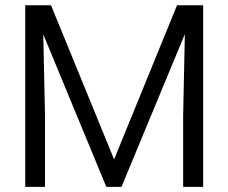

<svg xmlns="http://www.w3.org/2000/svg" viewBox="-20 -728 890 748"><path d="M669.7 -707.5H771.5V0H693.5V-277.5L700.2 -595.2L453.3 0H394.2L148.5 -594.2L155.3 -277.8V0H78.2V-707.5H178.8L424.5 -107Z"/></svg>

Font: FreesentationVF
Style: Regular
Weight: 400
Designer: glyphs from Roboto by Christian Robertson / Hangul glyphs from Noto Sans CJK(Source Han Sans) by Jang Soo-young and Kang
Foundry: PT&
Version: Version 2.001;Glyphs 3.3.1 (3343)